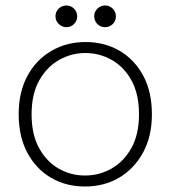

<svg xmlns="http://www.w3.org/2000/svg" viewBox="-20 -667 621 699"><path d="M289 12Q220 12 165.5 -20Q111 -52 79.5 -111Q48 -170 48 -251Q48 -332 80 -391Q112 -450 167.5 -482Q223 -514 291 -514Q361 -514 415.5 -482Q470 -450 501.5 -391.5Q533 -333 533 -251Q533 -170 500.5 -111Q468 -52 413.5 -20Q359 12 289 12ZM289 -28Q341 -28 385.5 -53Q430 -78 458 -127.5Q486 -177 486 -251Q486 -325 458.5 -374.5Q431 -424 386.5 -449Q342 -474 291 -474Q240 -474 195.5 -449Q151 -424 123 -374.5Q95 -325 95 -251Q95 -177 122.5 -127.5Q150 -78 194 -53Q238 -28 289 -28ZM222 -568Q206 -568 194 -579.5Q182 -591 182 -608Q182 -624 193.5 -635.5Q205 -647 222 -647Q238 -647 249.5 -635.5Q261 -624 261 -607Q261 -591 249.5 -579.5Q238 -568 222 -568ZM363 -568Q346 -568 334.5 -579.5Q323 -591 323 -608Q323 -624 334.5 -635.5Q346 -647 363 -647Q379 -647 390.5 -635.5Q402 -624 402 -607Q402 -591 390.5 -579.5Q379 -568 363 -568Z"/></svg>

Font: DM Sans 16pt ExtraLight
Style: Regular
Weight: 250
Version: Version 4.004;gftools[0.9.30]